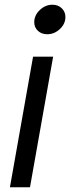

<svg xmlns="http://www.w3.org/2000/svg" viewBox="-20 -793 297 813"><path d="M107 0H22L120 -553H205ZM125 -699Q125 -728 148.5 -750.5Q172 -773 202 -773Q226 -773 241.5 -758Q257 -743 257 -721Q257 -692 233.5 -670Q210 -648 180 -648Q156 -648 140.5 -662.5Q125 -677 125 -699Z"/></svg>

Font: Open Sauce One
Style: Italic
Weight: 400
Italic angle: -10°
Designer: Alfredo Marco Pradil
Foundry: Creative Sauce Fz LLC
Version: Version 1.477